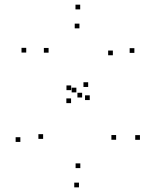

<svg xmlns="http://www.w3.org/2000/svg" viewBox="-20 -772 660 814"><path d="M91.2 -549.2V-569.2H71.2V-549.2ZM281.3 -334.8V-354.8H261.3V-334.8ZM472.3 -179.5V-199.5H452.3V-179.5ZM320.5 -59.3V-79.3H300.5V-59.3ZM162.8 -183.2V-203.2H142.8V-183.2ZM328.2 -358.7V-378.7H308.2V-358.7ZM281.8 -389.8V-409.8H261.8V-389.8ZM66.3 -170.3V-190.3H46.3V-170.3ZM314.8 22.3V2.3H294.8V22.3ZM573.3 -179.2V-199.2H553.3V-179.2ZM353.8 -403.3V-423.3H333.8V-403.3ZM186 -548.7V-568.7H166V-548.7ZM316.8 -651.8V-671.8H296.8V-651.8ZM458.5 -537.7V-557.7H438.5V-537.7ZM303.8 -380.3V-400.3H283.8V-380.3ZM360.5 -347.8V-367.8H340.5V-347.8ZM549.7 -547.8V-567.8H529.7V-547.8ZM320 -732.2V-752.2H300V-732.2Z"/></svg>

Font: Monaspace Neon Dots Var
Style: Regular
Weight: 400
Designer: Riley Cran and the Lettermatic Team
Version: Version 1.100 (Monaspace Neon Dots)